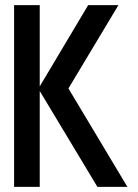

<svg xmlns="http://www.w3.org/2000/svg" viewBox="-20 -731 539 749"><path d="M442 -711 247 -386 477 -2H360L135 -376V-2H35V-711H135V-394L324 -711Z"/></svg>

Font: Fundamental  Brigade
Style: Regular
Weight: 400
Designer: Peter Wiegel, original typeface by Arno Drescher 1935
Foundry: Peter Wiegel
Version: Version 0.000 2012 initial release